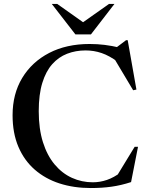

<svg xmlns="http://www.w3.org/2000/svg" viewBox="-20 -938 750 969"><path d="M448.5 -18Q484.5 -18 519.8 -30Q555 -42 590.5 -69L568 -47L659.5 -197H676.5L641.5 -19Q591 -2.5 542.8 4.2Q494.5 11 438 11Q352.5 11 280.5 -12.2Q208.5 -35.5 155.2 -82Q102 -128.5 72.8 -197.2Q43.5 -266 43.5 -356.5Q43.5 -464 92.2 -544.8Q141 -625.5 228.2 -670.8Q315.5 -716 432 -716Q471.5 -716 507.8 -711.5Q544 -707 587 -697L555 -689L616 -735H624.5L668.5 -486L652 -482.5L550 -653.5L576 -624.5Q532 -657 493 -670.2Q454 -683.5 412 -683.5Q362 -683.5 318.8 -666.8Q275.5 -650 243.5 -614Q211.5 -578 193.5 -519.5Q175.5 -461 175.5 -377Q175.5 -287.5 196.8 -220.2Q218 -153 255.8 -108Q293.5 -63 343 -40.5Q392.5 -18 448.5 -18ZM418 -812.5H380.5L530 -918H557.5L439 -764.5H360.5L241.5 -918H269Z"/></svg>

Font: Newsreader 60pt Medium
Style: Regular
Weight: 500
Designer: Hugues Gentile
Foundry: Production Type
Version: Version 1.003